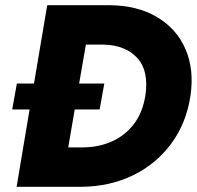

<svg xmlns="http://www.w3.org/2000/svg" viewBox="-20 -720 759 740"><path d="M243 -152 268 -298H364L382 -398H285L311 -548H380Q464 -546 509.5 -496Q555 -446 540 -350Q529 -284 495 -240.5Q461 -197 411.5 -175Q362 -153 304 -152ZM27 -298H94L44 0H153H216H293Q404 -1 493 -44.5Q582 -88 640 -166.5Q698 -245 714 -350Q729 -452 695 -530.5Q661 -609 585.5 -654Q510 -699 402 -700H337H273H162L111 -398H45Z"/></svg>

Font: Jost* 700 Bold Italic
Style: Bold Italic
Weight: 700
Italic angle: -10°
Version: Version 3.200; ttfautohint (v0.97) -l 8 -r 50 -G 200 -x 14 -